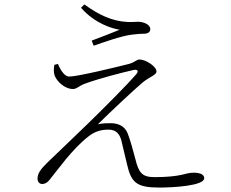

<svg xmlns="http://www.w3.org/2000/svg" viewBox="-20 -821 1040 865"><path d="M241 -533 225 -529C222 -512 221 -496 226 -481C235 -456 270 -420 309 -420C326 -420 336 -434 360 -443C421 -466 533 -495 583 -506C599 -509 606 -501 595 -488C551 -437 451 -337 374 -262C320 -209 238 -132 196 -91C172 -67 149 -45 149 -16C149 -2 158 8 170 8C183 8 193 1 201 -8C242 -58 304 -148 378 -206C409 -231 440 -237 469 -237C506 -237 519 -214 526 -191C535 -155 545 -111 552 -82C571 1 594 24 698 24C761 24 900 16 900 -18C900 -33 886 -43 851 -43C815 -43 799 -23 676 -23C621 -23 605 -42 590 -104C579 -146 568 -186 556 -218C543 -254 511 -266 479 -266C464 -266 441 -266 421 -261C474 -314 582 -415 622 -449C657 -477 685 -483 685 -499C685 -522 636 -553 609 -553C595 -553 587 -540 561 -533C506 -519 329 -476 292 -476C274 -476 256 -497 241 -533ZM345 -786C408 -714 487 -692 519 -687C488 -674 433 -653 393 -638L402 -615C442 -629 529 -660 575 -665C603 -668 613 -669 627 -669C650 -669 657 -679 657 -690C657 -711 626 -723 602 -723C586 -723 578 -721 555 -722C486 -725 425 -754 360 -801Z"/></svg>

Font: Noto Serif CJK SC ExtraLight
Style: Regular
Weight: 200
Designer: Ryoko NISHIZUKA 西塚涼子 (kana & ideographs); Frank Grießhammer (Latin, Greek & Cyrillic); Wenlong ZHANG 张文龙 (bopomofo); San
Foundry: Adobe
Version: Version 2.001;hotconv 1.1.0;makeotfexe 2.6.0